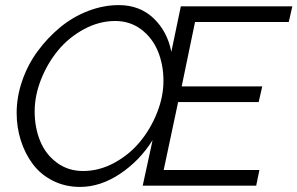

<svg xmlns="http://www.w3.org/2000/svg" viewBox="-20 -735 1177 760"><path d="M45.9 -288.1Q45.9 -351.6 67.9 -415.3Q89.8 -479 128.9 -532.2Q168 -585.4 218.3 -627Q268.6 -668.5 329.1 -691.7Q389.6 -714.8 450.2 -714.8Q533.2 -714.8 587.9 -662.6Q642.6 -610.4 658.2 -529.8L695.8 -710H1137.2L1123 -647.9H752L699.2 -393.1H1018.1L1003.9 -331.1H685.1L627.9 -62H1006.8L994.1 0H544.9L584 -180.2Q532.7 -98.6 455.1 -46.9Q377.4 4.9 296.9 4.9Q238.3 4.9 189.9 -19.3Q141.6 -43.5 110.6 -84.5Q79.6 -125.5 62.7 -178Q45.9 -230.5 45.9 -288.1ZM627 -415Q627 -479 605 -532.2Q583 -585.4 538.8 -618.7Q494.6 -651.9 436 -651.9Q372.6 -651.9 312.7 -619.6Q252.9 -587.4 210.7 -536.6Q168.5 -485.8 142.8 -421.4Q117.2 -356.9 117.2 -293.9Q117.2 -230 138.9 -177Q160.6 -124 205.1 -91.1Q249.5 -58.1 309.1 -58.1Q372.6 -58.1 432.1 -90.3Q491.7 -122.6 533.9 -173.6Q576.2 -224.6 601.6 -288.6Q627 -352.5 627 -415Z"/></svg>

Font: Rawline
Style: Italic
Weight: 400
Italic angle: -12°
Designer: Matt McInerney, Pablo Impallari, Rodrigo Fuenzalida
Foundry: Matt McInerney, Pablo Impallari, Rodrigo Fuenzalida
Version: Version 4.020;PS 004.020;hotconv 1.0.88;makeotf.lib2.5.64775